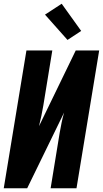

<svg xmlns="http://www.w3.org/2000/svg" viewBox="-20 -1004 549 1024"><path d="M0 0 121 -735H259L211 -441Q206 -413 200.5 -385.5Q195 -358 188 -331L384 -735H509L388 0H250L298 -294Q303 -322 308.5 -349.5Q314 -377 322 -404L125 0ZM340 -791 220 -926 309 -984 413 -839Z"/></svg>

Font: Iosevka Heavy
Style: Italic
Weight: 900
Italic angle: -9°
Monospace: yes
Designer: Belleve Invis
Foundry: Belleve Invis
Version: Version 32.5.0; ttfautohint (v1.8.4)